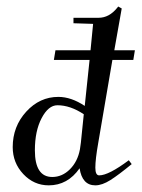

<svg xmlns="http://www.w3.org/2000/svg" viewBox="-20 -553 430 583"><path d="M18.6 -106.4Q18.6 -168.9 59.6 -213.9Q100.6 -258.8 157.2 -258.8Q196.3 -258.8 237.3 -231.4L252 -371.1H143.6L148.4 -400.4H254.9L262.7 -480.5L203.1 -482.4V-499H279.3Q311.5 -499 335.9 -529.3L338.9 -533.2L349.6 -527.3L327.1 -400.4H389.6L384.8 -371.1H321.3L278.3 -119.1Q269.5 -69.3 269.5 -43.9Q269.5 -20.5 281.2 -20.5Q309.6 -20.5 371.1 -66.4L379.9 -54.7Q340.8 -22.5 315.4 -6.3Q290 9.8 269.5 9.8Q229.5 9.8 221.7 -42Q185.5 9.8 127.9 9.8Q83 9.8 50.8 -24.4Q18.6 -58.6 18.6 -106.4ZM85.9 -96.7Q85.9 -15.6 138.7 -15.6Q168.9 -15.6 192.4 -39.1Q215.8 -62.5 222.7 -99.6L225.6 -120.1L234.4 -206.1Q193.4 -233.4 154.3 -233.4Q127 -233.4 106.4 -194.3Q85.9 -155.3 85.9 -96.7Z"/></svg>

Font: Kleymisska
Style: Regular
Weight: 500
Italic angle: -8°
Designer: gluk
Foundry: gluk
Version: Version 0.298